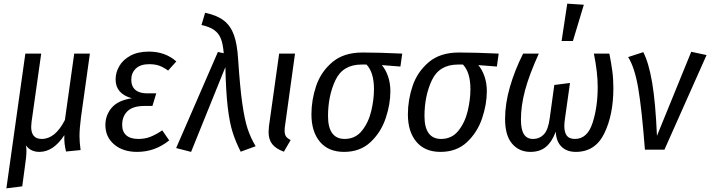

<svg xmlns="http://www.w3.org/2000/svg" viewBox="-20 -821 3895 1053"><path d="M416 -74Q416 -42 422 2L342 10Q336 -16 334 -35.5Q332 -55 333 -80Q273 12 196 12Q148 12 122 -24Q125 -11 125 7Q125 39 116 97L102 201L15 212L119 -527H206L153 -152Q151 -132 151 -125Q151 -59 209 -59Q283 -59 336 -163L387 -527H473L424 -177Q416 -115 416 -74Z M558 -135Q558 -190 593 -230.5Q628 -271 703 -282Q614 -307 614 -385Q614 -423 634 -458Q654 -493 695 -515.5Q736 -538 797 -538Q886 -538 947 -484L902 -434Q877 -452 854 -460.5Q831 -469 798 -469Q750 -469 725 -445Q700 -421 700 -384Q700 -347 722.5 -328Q745 -309 786 -309H837L816 -240H774Q709 -240 679.5 -211.5Q650 -183 650 -136Q650 -99 672.5 -79Q695 -59 739 -59Q774 -59 803 -70Q832 -81 870 -106L908 -51Q830 12 732 12Q654 12 606 -29Q558 -70 558 -135Z M1286 -496Q1296 -344 1308.5 -255.5Q1321 -167 1337.5 -116.5Q1354 -66 1382 -19L1300 11Q1273 -42 1256 -95Q1239 -148 1229 -233Q1219 -318 1216 -453L1028 12L946 -9L1175 -536L1207 -529Q1203 -579 1191.5 -608.5Q1180 -638 1155 -656Q1130 -674 1085 -684L1105 -751Q1171 -737 1208 -708Q1245 -679 1263 -629Q1281 -579 1286 -496Z M1543 -130Q1541 -120 1541 -103Q1541 -84 1548.5 -73Q1556 -62 1574 -53L1537 11Q1493 -5 1473 -30.5Q1453 -56 1453 -97Q1453 -106 1455 -128L1511 -527H1598Z M1688 -194Q1688 -273 1714 -350Q1740 -427 1802.5 -480Q1865 -533 1968 -533Q2060 -533 2186 -527L2176 -456L2074 -464Q2095 -440 2108 -402.5Q2121 -365 2121 -321Q2121 -249 2095 -172Q2069 -95 2012 -41.5Q1955 12 1867 12Q1781 12 1734.5 -43.5Q1688 -99 1688 -194ZM2031 -332Q2031 -424 1990 -467H1963Q1860 -467 1819.5 -381Q1779 -295 1779 -184Q1779 -122 1802 -90.5Q1825 -59 1870 -59Q1929 -59 1965 -104Q2001 -149 2016 -212Q2031 -275 2031 -332Z M2217 -194Q2217 -273 2243 -350Q2269 -427 2331.5 -480Q2394 -533 2497 -533Q2589 -533 2715 -527L2705 -456L2603 -464Q2624 -440 2637 -402.5Q2650 -365 2650 -321Q2650 -249 2624 -172Q2598 -95 2541 -41.5Q2484 12 2396 12Q2310 12 2263.5 -43.5Q2217 -99 2217 -194ZM2560 -332Q2560 -424 2519 -467H2492Q2389 -467 2348.5 -381Q2308 -295 2308 -184Q2308 -122 2331 -90.5Q2354 -59 2399 -59Q2458 -59 2494 -104Q2530 -149 2545 -212Q2560 -275 2560 -332Z M2750 -169Q2750 -252 2776.5 -344Q2803 -436 2849 -527H2935Q2882 -410 2859.5 -325.5Q2837 -241 2837 -166Q2837 -110 2853.5 -84.5Q2870 -59 2903 -59Q2939 -59 2963 -84.5Q2987 -110 2995 -173L3020 -355L3106 -366L3078 -167Q3075 -146 3075 -129Q3075 -95 3088.5 -77Q3102 -59 3133 -59Q3201 -59 3229.5 -146Q3258 -233 3258 -344Q3258 -425 3237 -527H3322Q3332 -477 3338 -432.5Q3344 -388 3344 -338Q3344 -192 3294.5 -90Q3245 12 3138 12Q3088 12 3059 -17Q3030 -46 3028 -99Q3007 -43 2974 -15.5Q2941 12 2889 12Q2827 12 2788.5 -33Q2750 -78 2750 -169ZM3182 -795 3122 -596H3060L3091 -801Z M3583 -76 3771 -537 3855 -519 3624 0H3517Q3500 -221 3480.5 -336Q3461 -451 3425 -508L3508 -535Q3538 -477 3556.5 -369Q3575 -261 3583 -76Z"/></svg>

Font: Fira Sans Condensed
Style: Italic
Weight: 400
Width: 3
Italic angle: -8°
Designer: bBox Type GmbH & Carrois Corporate GbR & Edenspiekermann AG
Foundry: bBox Type GmbH & Carrois Corporate GbR & Edenspiekermann AG
Version: Version 4.301